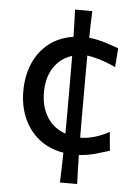

<svg xmlns="http://www.w3.org/2000/svg" viewBox="-56 -706 634 894"><g transform="rotate(5 261.0 -259.0)"><path d="M258.3 145.5Q259.8 109.4 260.7 74.5Q261.7 39.6 262.2 5.9Q194.8 -5.4 147.7 -43.2Q100.6 -81.1 75.9 -137.9Q51.3 -194.8 51.3 -263.7Q51.3 -334.5 75.7 -392.3Q100.1 -450.2 147.2 -487.8Q194.3 -525.4 262.2 -535.6Q261.2 -566.4 260.5 -597.9Q259.8 -629.4 258.3 -662.6H338.9Q337.4 -629.9 336.7 -598.9Q335.9 -567.9 335.4 -537.6Q373 -533.7 410.2 -522.2Q447.3 -510.7 474.1 -500.5L467.3 -412.1Q425.3 -431.6 390.9 -441.7Q356.4 -451.7 334 -454.6Q333.5 -418.9 333.5 -384Q333.5 -349.1 333.5 -313.5V-203.6Q333.5 -170.4 333.5 -137.2Q333.5 -104 334 -70.8Q335.9 -70.8 338.4 -70.8Q366.7 -70.8 400.6 -80.6Q434.6 -90.3 469.2 -109.4L477.1 -22Q450.2 -13.2 413.1 -2.7Q376 7.8 335 10.3Q335.4 43 336.4 76.7Q337.4 110.4 338.9 145.5ZM147.5 -266.1Q147.5 -200.7 176.8 -152.3Q206.1 -104 263.7 -83.5Q264.2 -113.8 264.2 -143.6Q264.2 -173.3 264.2 -203.6V-313.5Q264.2 -347.2 263.9 -380.4Q263.7 -413.6 263.7 -446.8Q210 -429.7 178.7 -383.1Q147.5 -336.4 147.5 -266.1Z"/></g></svg>

Font: Pinar-DS2-FD Medium
Style: Regular
Weight: 500
Designer: Amin Abedi
Version: Version 3.000